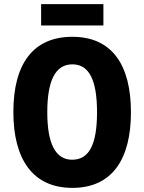

<svg xmlns="http://www.w3.org/2000/svg" viewBox="-20 -904 702 934"><path d="M483 -884H180V-780H483ZM617 -358C617 -588 525 -725 332 -725C141 -725 45 -593 45 -359C45 -130 139 10 332 10C525 10 617 -129 617 -358ZM210 -358C210 -509 248 -591 332 -591C415 -591 452 -512 452 -358C452 -204 415 -127 331 -127C249 -127 210 -207 210 -358Z"/></svg>

Font: Noto Sans Khmer Condensed ExtraBold
Style: Regular
Weight: 800
Width: 3
Designer: Danh Hong and the Monotype Design Team
Foundry: Monotype Imaging Inc.
Version: Version 2.004